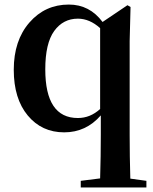

<svg xmlns="http://www.w3.org/2000/svg" viewBox="-20 -571 677 851"><path d="M423.8 -87.9V-446.3Q377 -488.3 325.2 -488.3Q259.8 -488.3 220.2 -433.6Q180.7 -378.9 180.7 -263.7Q180.7 -47.9 325.2 -47.9Q379.9 -47.9 423.8 -87.9ZM557.6 220.7 628.9 230.5V259.8H337.9V230.5L423.8 219.7Q426.8 121.1 426.8 25.4V-59.6Q361.3 15.6 264.6 15.6Q165 15.6 103 -59.1Q41 -133.8 41 -261.7Q41 -391.6 110.4 -471.2Q179.7 -550.8 285.2 -550.8Q377 -550.8 434.6 -473.6L544.9 -547.9L558.6 -540L554.7 -388.7V25.4Q554.7 123 557.6 220.7Z"/></svg>

Font: GenRyuMin TW TTF Bold
Style: Regular
Weight: 700
Version: Version 1.300